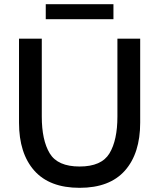

<svg xmlns="http://www.w3.org/2000/svg" viewBox="-20 -885 761 919"><path d="M71 -298V-700H180V-327Q180 -214 218 -151Q256 -88 361 -88Q466 -88 504 -151Q542 -214 542 -327V-700H651V-298Q651 -151 578 -68.5Q505 14 361 14Q217 14 144 -68.5Q71 -151 71 -298ZM199 -865H523V-793H199Z"/></svg>

Font: Cabin Medium
Style: Regular
Weight: 500
Designer: Pablo Impallari
Foundry: Pablo Impallari. http://www.impallari.com Igino Marini. http://www.ikern.com
Version: Version 2.200